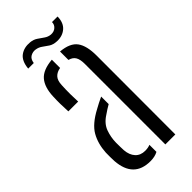

<svg xmlns="http://www.w3.org/2000/svg" viewBox="-234 -775 830 830"><g transform="rotate(-45 181.0 -360.0)"><path d="M49.5 -397.5Q48 -422 47.8 -445.2Q47.5 -468.5 48.5 -489Q50.5 -544 74.8 -572.5Q99 -601 157 -606V-555.5Q135.5 -552 123 -538.8Q110.5 -525.5 109.5 -498Q108 -472.5 108.2 -443.2Q108.5 -414 109.5 -397.5ZM245 0V-492.5Q245 -519.5 236.5 -534.2Q228 -549 207 -554.5V-606Q263.5 -601 285 -571.2Q306.5 -541.5 306.5 -482L306 0ZM38.5 -105Q38 -118.5 37.8 -130.5Q37.5 -142.5 38 -157Q41 -208.5 62.8 -246.8Q84.5 -285 145 -317Q156 -323 168.8 -329.8Q181.5 -336.5 195 -342.5V-296.5Q186 -291.5 176.2 -285.2Q166.5 -279 155 -271Q122 -250 111 -219.5Q100 -189 99.5 -156Q99.5 -142 99.8 -130.2Q100 -118.5 100.5 -109Q103 -78 119.5 -60Q136 -42 164 -42Q182 -42 195 -47.5V-4.5Q176 6 148.5 6Q46.5 6 38.5 -105ZM272.5 -720.5H306.5Q306 -683 284 -664Q262 -645 229 -646.5Q207.5 -647.5 193.5 -656.5Q179.5 -665.5 167.2 -674.8Q155 -684 138.5 -686.5Q123 -689 108.8 -681Q94.5 -673 91.5 -651H57.5Q61.5 -694 85.2 -711.5Q109 -729 144 -725.5Q163 -723.5 176.5 -714.2Q190 -705 202.8 -696Q215.5 -687 231.5 -685.5Q249.5 -684.5 261 -694.8Q272.5 -705 272.5 -720.5Z"/></g></svg>

Font: Big Shoulders Stencil Text Light
Style: Regular
Weight: 300
Designer: Patric King
Foundry: XO Type Co
Version: Version 1.000